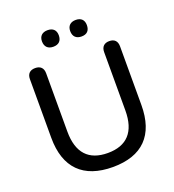

<svg xmlns="http://www.w3.org/2000/svg" viewBox="-159 -1025 1051 1157"><g transform="rotate(-20 366.5 -446.0)"><path d="M458 -795C493 -795 511 -814 511 -849C511 -882 492 -901 458 -901C424 -901 404 -882 404 -849C404 -814 424 -795 458 -795ZM277 -795C312 -795 331 -814 331 -849C331 -882 312 -901 277 -901C243 -901 223 -882 223 -849C223 -814 243 -795 277 -795ZM367 9C556 9 655 -91 655 -284V-660C655 -694 637 -712 604 -712C572 -712 553 -694 553 -660V-286C553 -149 489 -81 367 -81C245 -81 181 -149 181 -286V-660C181 -694 162 -712 129 -712C96 -712 77 -694 77 -660V-284C77 -91 178 9 367 9Z"/></g></svg>

Font: Nunito SemiBold
Style: Regular
Weight: 600
Designer: Vernon Adams
Foundry: Vernon Adams
Version: Version 3.602